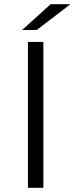

<svg xmlns="http://www.w3.org/2000/svg" viewBox="-20 -901 358 921"><path d="M86 -757H156L318 -881H223ZM114 0H188V-700H114Z"/></svg>

Font: Montserrat Lite
Style: Regular
Weight: 400
Designer: Julieta Ulanovsky
Foundry: Julieta Ulanovsky
Version: Version 7.200;PS 007.200;hotconv 1.0.88;makeotf.lib2.5.64775